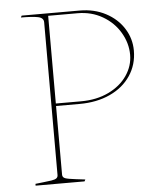

<svg xmlns="http://www.w3.org/2000/svg" viewBox="-53 -797 718 844"><g transform="rotate(-5 306.0 -375.0)"><path d="M105 -12Q125 -14 141 -16.5Q157 -19 163.5 -24Q170 -29 170 -38V-712Q170 -732 145 -737Q120 -742 70 -742L74 -750H330Q394 -750 444.5 -723.5Q495 -697 523.5 -652Q552 -607 552 -554Q552 -492 519.5 -443.5Q487 -395 428.5 -368Q370 -341 294 -341H190V-38Q190 -26 202 -21.5Q214 -17 249 -13Q270 -11 290 -8L286 0H70V-8ZM534 -537Q534 -588 506.5 -635Q479 -682 430 -710.5Q381 -739 320 -739H190V-352H301Q370 -352 423 -377.5Q476 -403 505 -445.5Q534 -488 534 -537Z"/></g></svg>

Font: TMT Limkin
Style: Regular
Weight: 400
Designer: Gabriel Drozdov
Version: Version 1.000;Glyphs 3.1.2 (3151)